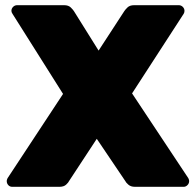

<svg xmlns="http://www.w3.org/2000/svg" viewBox="-20 -720 755 740"><path d="M27 0Q18 0 12 -6.5Q6 -13 6 -22Q6 -24 6.5 -26.5Q7 -29 9 -33L223 -358L28 -667Q24 -673 24 -678Q24 -687 30.5 -693.5Q37 -700 46 -700H227Q244 -700 253 -691Q262 -682 265 -677L360 -525L459 -677Q462 -682 471 -691Q480 -700 497 -700H669Q678 -700 684.5 -693.5Q691 -687 691 -678Q691 -672 688 -667L489 -360L706 -33Q708 -29 708.5 -26.5Q709 -24 709 -22Q709 -13 702.5 -6.5Q696 0 688 0H500Q484 0 474.5 -8.5Q465 -17 463 -22L353 -185L246 -22Q244 -17 235 -8.5Q226 0 209 0Z"/></svg>

Font: Rubik ExtraBold
Style: Regular
Weight: 800
Designer: Hubert and Fischer
Foundry: Hubert and Fischer
Version: Version 2.300;gftools[0.9.30]